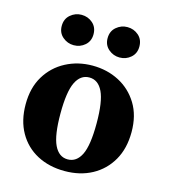

<svg xmlns="http://www.w3.org/2000/svg" viewBox="-111 -819 812 922"><g transform="rotate(15 295.0 -358.0)"><path d="M295 15Q218 15 158.5 -16.5Q99 -48 65.5 -107Q32 -166 32 -247Q32 -329 67.5 -387.5Q103 -446 163 -477.5Q223 -509 295 -509Q368 -509 427.5 -478Q487 -447 522.5 -389Q558 -331 558 -249Q558 -167 524 -108Q490 -49 431 -17Q372 15 295 15ZM295 -43Q339 -43 362 -90Q385 -137 385 -246Q385 -354 362 -402Q339 -450 295 -450Q251 -450 228 -402.5Q205 -355 205 -247Q205 -139 228 -91Q251 -43 295 -43ZM181 -580Q150 -580 126 -600.5Q102 -621 102 -655Q102 -690 126 -710.5Q150 -731 181 -731Q213 -731 236.5 -710.5Q260 -690 260 -655Q260 -621 236.5 -600.5Q213 -580 181 -580ZM409 -580Q378 -580 354 -600.5Q330 -621 330 -655Q330 -690 354 -710.5Q378 -731 409 -731Q441 -731 464.5 -710.5Q488 -690 488 -655Q488 -621 464.5 -600.5Q441 -580 409 -580Z"/></g></svg>

Font: Source Serif 4 SmText
Style: Bold
Weight: 700
Designer: Frank Grießhammer
Foundry: Adobe
Version: Version 4.005;hotconv 1.1.0;makeotfexe 2.6.0